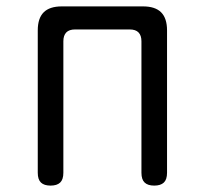

<svg xmlns="http://www.w3.org/2000/svg" viewBox="-20 -570 640 600"><path d="M138 10Q118 10 108 0.5Q98 -9 98 -30V-475Q98 -513 116.5 -531.5Q135 -550 173 -550H427Q465 -550 483.5 -531.5Q502 -513 502 -475V-30Q502 -9 492 0.5Q482 10 462 10Q442 10 432 0.5Q422 -9 422 -30V-441Q422 -459 413 -468.5Q404 -478 385 -478H215Q196 -478 187 -468.5Q178 -459 178 -441V-30Q178 -9 168 0.5Q158 10 138 10Z"/></svg>

Font: Maple Mono NL Light
Style: Regular
Weight: 300
Monospace: yes
Designer: subframe7536
Version: Version 7.000